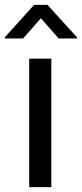

<svg xmlns="http://www.w3.org/2000/svg" viewBox="-52 -769 336 789"><path d="M189 -611 116 -694 43 -611H-32V-616L88 -749H143L264 -616V-611ZM68 -528H159V0H68Z"/></svg>

Font: Freesentation 5 Medium
Style: Regular
Weight: 500
Designer: glyphs from Roboto by Christian Robertson / Hangul glyphs from Noto Sans CJK(Source Han Sans) by Jang Soo-young and Kang
Foundry: PT&
Version: Version 2.001